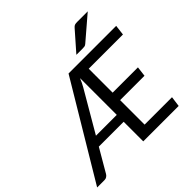

<svg xmlns="http://www.w3.org/2000/svg" viewBox="-244 -1028 1222 1222"><g transform="rotate(-45 366.5 -417.5)"><path d="M0 0ZM764.6 -572.3H456.5V-356.9H684.1L675.8 -289.6H456.5V-69.3H703.1L693.8 0H375V-176.3H151.4L60.5 -20.5Q55.7 -12.2 46.9 -6.1Q38.1 0 26.9 0H-40L344.2 -641.6H772.9ZM187.5 -238.3H375V-569.3Q362.8 -538.6 347.7 -512.7ZM710.4 -835 553.2 -700.2Q545.4 -693.4 539.1 -691.9Q532.7 -690.4 522.9 -690.4H463.4L577.1 -819.8Q585.9 -830.1 594 -832.5Q602.1 -835 616.7 -835Z"/></g></svg>

Font: Carlito
Style: Italic
Weight: 400
Italic angle: -7°
Designer: Lukasz Dziedzic
Foundry: tyPoland Lukasz Dziedzic
Version: Version 1.104